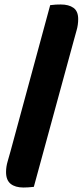

<svg xmlns="http://www.w3.org/2000/svg" viewBox="-20 -728 376 857"><path d="M131 106Q105 109 85 109Q48 109 27.5 92.5Q7 76 7 40Q7 16 14.5 -9Q22 -34 27 -53L204 -705Q218 -707 229.5 -707.5Q241 -708 251 -708Q287 -708 308 -693Q329 -678 329 -643Q329 -617 322 -593Q315 -569 309 -546Z"/></svg>

Font: Baloo Tammudu 2
Style: Bold
Weight: 700
Designer: Maithili Shingre, Omkar Shende and Ek Type
Foundry: Ek Type
Version: Version 1.640;hotconv 1.0.111;makeotfexe 2.5.65597; ttfautoh